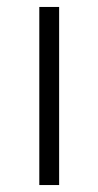

<svg xmlns="http://www.w3.org/2000/svg" viewBox="-20 -532 283 552"><path d="M150 0V-512H93V0Z"/></svg>

Font: IBM Plex Thai Looped Light
Style: Regular
Weight: 300
Designer: Mike Abbink, Paul van der Laan, Pieter van Rosmalen, Ben Mitchell, Mark Frömberg
Foundry: Bold Monday
Version: Version 1.0